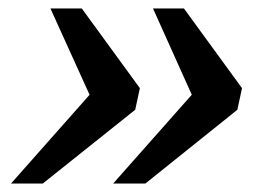

<svg xmlns="http://www.w3.org/2000/svg" viewBox="-20 -501 638 453"><path d="M471 -321 452 -234 341 -481H414L551 -293L540 -242L323 -68H247ZM230 -321 211 -234 99 -481H173L310 -293L299 -242L81 -68H6Z"/></svg>

Font: Roboto Serif 20pt Medium
Style: Italic
Weight: 500
Italic angle: -10°
Version: Version 1.008